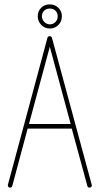

<svg xmlns="http://www.w3.org/2000/svg" viewBox="-20 -855 454 875"><path d="M26 0Q20 0 17.5 -4.5Q15 -9 16 -13L196 -682Q198 -690 206 -690Q215 -690 217 -682L398 -13Q400 -9 397 -4.5Q394 0 388 0Q380 0 378 -8L307 -269H106L36 -8Q34 0 26 0ZM112 -290H302L207 -642ZM207 -725Q184 -725 168 -741.5Q152 -758 152 -781Q152 -804 167.5 -819.5Q183 -835 207 -835Q230 -835 246 -819.5Q262 -804 262 -781Q262 -757 246 -741Q230 -725 207 -725ZM207 -744Q222 -744 232.5 -754.5Q243 -765 243 -781Q243 -796 233 -806Q223 -816 207 -816Q191 -816 181 -806Q171 -796 171 -781Q171 -766 182 -755Q193 -744 207 -744Z"/></svg>

Font: Zen Loop
Style: Regular
Weight: 400
Designer: Yoshimichi Ohira
Foundry: A-1 Corp ZenFonts
Version: Version 1.000; ttfautohint (v1.8.3)